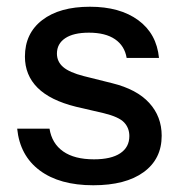

<svg xmlns="http://www.w3.org/2000/svg" viewBox="-20 -540 523 570"><path d="M257 10Q157 10 98 -34Q39 -78 31 -158H127Q134 -114 167.5 -90.5Q201 -67 259 -67Q310 -67 337 -85Q364 -103 364 -136Q364 -160 348.5 -176.5Q333 -193 288 -204L206 -223Q129 -242 91.5 -279.5Q54 -317 54 -372Q54 -441 105.5 -480.5Q157 -520 247 -520Q336 -520 390.5 -480Q445 -440 452 -368H356Q350 -404 321.5 -423.5Q293 -443 244 -443Q198 -443 173.5 -426.5Q149 -410 149 -381Q149 -357 167.5 -341Q186 -325 229 -314L313 -293Q386 -275 423 -234.5Q460 -194 460 -137Q460 -68 406.5 -29Q353 10 257 10Z"/></svg>

Font: Instrument Sans Medium
Style: Regular
Weight: 500
Designer: Rodrigo Fuenzalida
Foundry: fragTYPE
Version: Version 1.000;gftools[0.9.28]